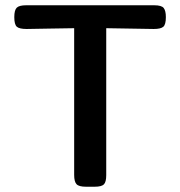

<svg xmlns="http://www.w3.org/2000/svg" viewBox="-20 -708 684 728"><path d="M34.2 -643.1Q34.2 -669.9 43.7 -679Q53.2 -688 79.1 -688H564.9Q592.8 -688 600.8 -677.5Q608.9 -667 608.9 -643.1Q608.9 -615.2 599.4 -606.7Q589.8 -598.1 563 -598.1Q543 -598.1 472.9 -599.6Q402.8 -601.1 382.8 -601.1V-43.9Q382.8 -18.1 374 -9Q365.2 0 338.9 0H306.2Q279.3 0 270.3 -9.5Q261.2 -19 261.2 -44.9V-601.1Q252.4 -601.1 167.2 -599.6Q82 -598.1 81.1 -598.1Q53.2 -598.1 43.7 -606.7Q34.2 -615.2 34.2 -643.1Z"/></svg>

Font: CMU Sans Serif Demi Condensed
Style: DemiCondensed
Weight: 600
Width: 3
Version: Version 0.7.0